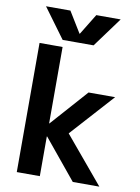

<svg xmlns="http://www.w3.org/2000/svg" viewBox="-102 -1030 798 1098"><g transform="rotate(10 296.5 -481.5)"><path d="M210 -230.5H208V0H74.2V-750H208V-306.6H210L399.4 -519.5H553.7L328.1 -269.5L553.7 0H399.4ZM292 -841.8 366.2 -962.9H507.8L380.9 -790H201.2L74.2 -962.9H215.8L290 -841.8Z"/></g></svg>

Font: Mgen+ 1c bold
Style: Bold
Weight: 700
Designer: [Source Han Sans]
Ryoko NISHIZUKA  (kana & ideographs); Paul D. Hunt (Latin, Greek & Cyrillic); Wenlong ZHANG  (bopomofo
Version: Version 1.059.20150602